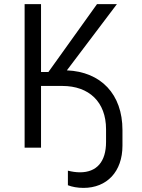

<svg xmlns="http://www.w3.org/2000/svg" viewBox="-20 -720 692 936"><path d="M100 0H180V-301H284C414 -301 497 -223 497 -90V-28C497 69 451 120 370 120C350 120 331 117 311 112V183C331 191 358 196 387 196C501 196 577 117 577 -10V-86C577 -261 472 -370 306 -377L550 -700H453L216 -369H180V-700H100Z"/></svg>

Font: Fixel Text Regular
Style: Regular
Weight: 400
Width: 4
Designer: AlfaBravo + MacPaw
Foundry: Kyrylo Tkachov, Marchela Mozhyna, Serhii Makarenko, Maria Weinstein, Zakhar Kryvoshyya
Version: Version 1.211